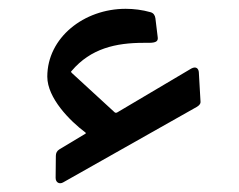

<svg xmlns="http://www.w3.org/2000/svg" viewBox="-20 -398 546 438"><path d="M124 18.1 429.2 -154.3C434.1 -157.2 437.5 -161.1 437.5 -165L433.6 -232.9C433.1 -241.2 427.7 -247.6 416.5 -241.7L247.5 -141.6C245.1 -140.1 242.7 -140.6 241.2 -142.1L144 -231.4C141.6 -233.9 141.6 -234.9 143.5 -236.3C187 -287.6 244.6 -300.3 307.6 -300.3C326.2 -300.3 341.8 -298.8 339.8 -313L334.5 -356.4C333.5 -363.3 330.1 -368.2 323.7 -370.1C304.7 -375.5 285.1 -377.9 266.6 -377.9C171.4 -377.9 87.9 -312 87.9 -223.1C87.9 -174.3 139.6 -122.1 174.3 -96.2C176.3 -94.7 176.7 -93.8 173.8 -92.3L115.2 -57.1C109.9 -53.7 107.4 -48.8 107.4 -42.5L106.9 7.8C106.9 18.5 115.7 22.9 124 18.1Z"/></svg>

Font: Pfont
Style: Regular
Weight: 400
Designer: Damoon Khanjanzadeh
Foundry: pfont
Version: Version 1.000;PS 000.300;hotconv 1.0.88;makeotf.lib2.5.64775